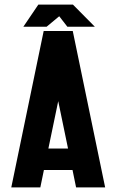

<svg xmlns="http://www.w3.org/2000/svg" viewBox="-20 -819 509 839"><path d="M274.4 -702.1H394.5L298.8 -798.8H147.5L82 -702.1H183.6L238.8 -748ZM439.5 0 297.9 -683.6H170.9L29.3 0H156.2L171.9 -76.2H296.9L312.5 0ZM234.4 -377 277.3 -169.9H191.4Z"/></svg>

Font: Saman Dere
Style: Regular
Weight: 400
Designer: Tuna Ça_lar Gümü_
Foundry: Tuna Ça_lar Gümü_
Version: Version 1.001;hotconv 1.0.109;makeotfexe 2.5.65596